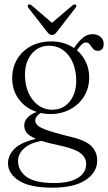

<svg xmlns="http://www.w3.org/2000/svg" viewBox="-20 -631 500 888"><path d="M289.5 -2.5Q369.5 14.5 399.5 41.8Q429.5 69 429.5 111.5Q429.5 166.5 375.8 201.8Q322 237 223 237Q117 237 67 204.2Q17 171.5 17 124.5Q17 87.5 46.5 57.5Q76 27.5 146 11Q114.5 -2.5 103.2 -17.2Q92 -32 92 -51.5Q92 -68 104.5 -84.2Q117 -100.5 150 -113.5Q98.5 -130 67.5 -171.5Q36.5 -213 36.5 -268.5Q36.5 -318.5 59.2 -357Q82 -395.5 122.8 -417.5Q163.5 -439.5 217.5 -439.5Q277.5 -439.5 322.5 -408.5L324.5 -412Q343.5 -440 363.5 -456.5Q383.5 -473 408.5 -473Q430 -473 444.8 -460.5Q459.5 -448 459.5 -429Q459.5 -396 432.5 -396Q418 -396 410 -405.8Q402 -415.5 395.5 -425Q389 -434.5 378.5 -434.5Q367 -434.5 357.2 -424.8Q347.5 -415 336 -398.5Q362.5 -375.5 377.5 -343.5Q392.5 -311.5 392.5 -273.5Q392.5 -223.5 368.8 -185.2Q345 -147 304.2 -125.2Q263.5 -103.5 213 -103.5Q189.5 -103.5 167.5 -108.5Q143 -92 143 -74Q143 -61.5 153.8 -51.2Q164.5 -41 196 -29.5Q227.5 -18 289.5 -2.5ZM205.5 -419.5Q156 -419 125.2 -380.2Q94.5 -341.5 95.5 -282Q97 -212 132.5 -167.8Q168 -123.5 222.5 -123.5Q273 -124 303.2 -162.5Q333.5 -201 332.5 -261.5Q331 -331.5 296.5 -375.5Q262 -419.5 205.5 -419.5ZM63.5 113.5Q63.5 158 102.5 186.8Q141.5 215.5 230.5 215.5Q302 215.5 340.2 191.8Q378.5 168 378.5 127Q378.5 99 353.8 78.5Q329 58 256.5 42Q204 31 171.5 20.5Q118 30.5 90.8 56Q63.5 81.5 63.5 113.5ZM242.5 -483Q231.5 -469 221 -469Q209 -469 198.5 -483L111.5 -594.5Q104.5 -603.5 111 -609Q116.5 -614 127 -605.5L220.5 -525.5L314.5 -605.5Q324.5 -613.5 330.5 -609Q336.5 -603.5 329 -594.5Z"/></svg>

Font: Fraunces 144pt S050 Light
Style: Regular
Weight: 300
Version: Version 1.000; ttfautohint (v1.8.3)